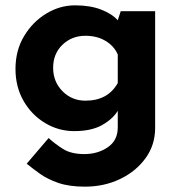

<svg xmlns="http://www.w3.org/2000/svg" viewBox="-20 -479 673 719"><path d="M298 220Q239 220 198.5 206Q158 192 130 172Q102 152 80 134L162 38Q185 59 215.5 78.5Q246 98 296 98Q346 98 383.5 72.5Q421 47 421 -2V-64Q402 -33 362 -10.5Q322 12 258 12Q199 12 148.5 -18.5Q98 -49 68 -101.5Q38 -154 38 -221Q38 -290 70 -343.5Q102 -397 153 -428Q204 -459 261 -459Q318 -459 359 -443Q400 -427 421 -403L432 -437H561V0Q561 64 525 113.5Q489 163 429.5 191.5Q370 220 298 220ZM179 -225Q179 -173 214 -137.5Q249 -102 300 -102Q384 -102 421 -168V-275Q407 -307 375 -326Q343 -345 300 -345Q249 -345 214 -311.5Q179 -278 179 -225Z"/></svg>

Font: Reem Kufi
Style: Bold
Weight: 700
Designer: Khaled Hosny
Version: Version 1.001